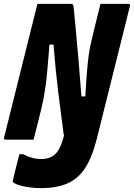

<svg xmlns="http://www.w3.org/2000/svg" viewBox="-26 -720 691 990"><path d="M147 0H3Q-9 0 -5 -11Q32 -158 68.5 -305.5Q105 -453 142 -600Q148 -625 154.5 -650Q161 -675 167 -700H338Q347 -700 350 -696Q353 -692 355 -670Q360 -617 366 -553.5Q372 -490 379 -409Q386 -328 394 -223H414Q418 -296 422 -345Q426 -394 430.5 -428.5Q435 -463 441.5 -492Q448 -521 456 -554Q465 -591 474 -627Q483 -663 492 -700H636Q648 -700 644 -689Q607 -542 570.5 -394.5Q534 -247 497 -100Q491 -75 484.5 -50Q478 -25 472 0Q448 94 411.5 148.5Q375 203 320 226.5Q265 250 185 250Q139 250 96.5 241Q54 232 41 219Q38 216 40 211Q48 177 56.5 143Q65 109 74 75H94Q138 100 188 100Q231 100 258.5 75Q286 50 304 -21Q302 -27 301 -37Q288 -133 274 -247Q260 -361 250 -490H229Q223 -414 218.5 -362.5Q214 -311 209 -276Q204 -241 199 -214.5Q194 -188 188 -163Q178 -123 168 -82Q158 -41 147 0Z"/></svg>

Font: Recursive Mn Lnr St XBd
Style: Italic
Weight: 800
Italic angle: -15°
Monospace: yes
Version: Version 1.079;hotconv 1.0.112;makeotfexe 2.5.65598; ttfautoh